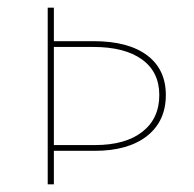

<svg xmlns="http://www.w3.org/2000/svg" viewBox="-20 -479 504 499"><path d="M411 -232Q411 -164 362 -125.5Q313 -87 226 -87H120V0H104V-459H120V-372H223Q313 -372 362 -335.5Q411 -299 411 -232ZM394 -232Q394 -292 349 -324.5Q304 -357 222 -357H120V-102H227Q306 -102 350 -136.5Q394 -171 394 -232Z"/></svg>

Font: Ysabeau SC Thin
Style: Regular
Weight: 200
Designer: Christian Thalmann (Catharsis Fonts)
Version: Version 0.003